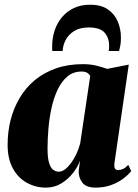

<svg xmlns="http://www.w3.org/2000/svg" viewBox="-20 -802 600 832"><path d="M476 -96Q474 -77.5 478.5 -71.2Q483 -65 492 -65Q502.5 -65 513 -69.8Q523.5 -74.5 536 -87.5L548.5 -60.5Q535 -43.5 512.8 -27Q490.5 -10.5 460.8 0.2Q431 11 394.5 11Q351.5 11 335 -13Q318.5 -37 321.5 -66L327 -106Q317.5 -80 296.8 -53Q276 -26 246.2 -7.5Q216.5 11 178.5 11Q134.5 11 96.8 -9.8Q59 -30.5 36 -71.8Q13 -113 13 -174.5Q13 -231 26.2 -282.8Q39.5 -334.5 65.8 -378.5Q92 -422.5 131.2 -455Q170.5 -487.5 222.8 -505.8Q275 -524 339.5 -524Q370.5 -524 396.5 -517.8Q422.5 -511.5 444.5 -503.5L538 -522ZM371 -473Q368 -479.5 359 -485.8Q350 -492 334 -492Q297.5 -492 272 -470.5Q246.5 -449 229.5 -413Q212.5 -377 203 -333Q193.5 -289 189.8 -243.5Q186 -198 186 -158.5Q186 -117.5 192.8 -95.8Q199.5 -74 210.8 -66Q222 -58 234.5 -58Q247.5 -58 260.8 -67.5Q274 -77 286.8 -94Q299.5 -111 310.2 -133.2Q321 -155.5 327.5 -180.5ZM206.5 -581Q206.5 -585.5 206.2 -589.5Q206 -593.5 206 -601Q206 -637.5 216.8 -670Q227.5 -702.5 248.5 -727.5Q269.5 -752.5 300 -767Q330.5 -781.5 370.5 -781.5Q418 -781.5 447.2 -761.5Q476.5 -741.5 490.2 -709Q504 -676.5 504 -639Q504 -616.5 501.2 -603.5Q498.5 -590.5 496 -581H451Q451.5 -584.5 452.2 -589.5Q453 -594.5 453 -602.5Q453 -637.5 433.5 -660.2Q414 -683 364.5 -683Q327 -683 302.2 -668Q277.5 -653 265 -629.5Q252.5 -606 251.5 -581Z"/></svg>

Font: Merriweather 120pt Black
Style: Italic
Weight: 900
Italic angle: -7.8°
Version: Version 2.101